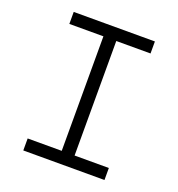

<svg xmlns="http://www.w3.org/2000/svg" viewBox="-126 -798 839 903"><g transform="rotate(20 293.0 -346.5)"><path d="M89.8 0H496.1V-60.1H324.7V-633.3H496.1V-693.4H89.8V-633.3H260.3V-60.1H89.8Z"/></g></svg>

Font: Cascadia Mono Light
Style: Regular
Weight: 300
Monospace: yes
Designer: Aaron Bell
Foundry: Saja Typeworks
Version: Version 2404.023